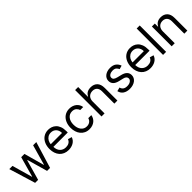

<svg xmlns="http://www.w3.org/2000/svg" viewBox="365 -2228 3741 3741"><g transform="rotate(-45 2236.0 -357.5)"><path d="M34.1 -545.5H122.2L240.1 -127.8H245.7L362.2 -545.5H451.7L566.8 -129.3H572.4L690.3 -545.5H778.4L612.2 0H529.8L410.5 -419H402L282.7 0H200.3Z M863.6 -268.5Q863.6 -305.4 870.4 -340.9Q877.1 -376.4 890.8 -408Q904.5 -439.6 925.1 -466.1Q945.7 -492.5 973 -511.7Q1000.4 -530.9 1034.4 -541.7Q1068.5 -552.6 1109.4 -552.6Q1152 -552.6 1193.5 -538.5Q1235.1 -524.5 1269.2 -492.5Q1303.3 -460.6 1323.5 -408.4Q1343.8 -356.2 1343.8 -279.8V-244.3H947.8Q950.6 -157.7 997.5 -110.4Q1044 -63.9 1117.9 -63.9Q1167.3 -63.9 1202.8 -85.2Q1238.3 -106.5 1254.3 -149.1L1335.2 -126.4Q1324.2 -90.9 1302 -64.8Q1279.8 -38.7 1250.7 -21.8Q1221.6 -5 1187.3 3.2Q1153.1 11.4 1117.9 11.4Q1058.9 11.4 1011.7 -8.9Q964.5 -29.1 931.6 -65.9Q898.8 -102.6 881.2 -154.1Q863.6 -205.6 863.6 -268.5ZM947.8 -316.8H1258.5Q1258.5 -350.5 1248.4 -379.8Q1238.3 -409.1 1219.1 -430.8Q1199.9 -452.4 1172.2 -464.8Q1144.5 -477.3 1109.4 -477.3Q1061.4 -477.3 1026.3 -454.9Q1008.9 -443.9 994.9 -428.8Q980.8 -413.7 970.9 -395.8Q960.9 -377.8 955.1 -357.8Q949.2 -337.7 947.8 -316.8Z M1691.8 -552.6Q1734.7 -552.6 1771.8 -540.3Q1808.9 -528.1 1837.4 -505.7Q1865.8 -483.3 1884.1 -451.9Q1902.3 -420.5 1907.7 -382.1H1823.9Q1813.9 -420.1 1781.6 -448.5Q1748.6 -477.3 1693.2 -477.3Q1620 -477.3 1574.9 -421.5Q1529.8 -365.8 1529.8 -272.7Q1529.8 -178.3 1574.2 -121.1Q1618.6 -63.9 1693.2 -63.9Q1717.7 -63.9 1739 -70.5Q1760.3 -77.1 1777.3 -89.3Q1794.4 -101.6 1806.3 -119.1Q1818.2 -136.7 1823.9 -159.1H1907.7Q1902.3 -122.9 1885.1 -91.8Q1867.9 -60.7 1840.4 -37.8Q1812.9 -14.9 1775.7 -1.8Q1738.6 11.4 1693.2 11.4Q1632.8 11.4 1586.6 -10.8Q1540.5 -33 1509.2 -71.4Q1478 -109.7 1462 -160.9Q1446 -212 1446 -269.9Q1446 -306.8 1452.9 -342.2Q1459.9 -377.5 1473.5 -408.9Q1487.2 -440.3 1507.8 -466.6Q1528.4 -492.9 1555.6 -512.1Q1582.7 -531.2 1616.8 -541.9Q1650.9 -552.6 1691.8 -552.6Z M2029.8 0V-727.3H2113.6V-460.2H2120.7Q2130.3 -481.5 2144.5 -498.6Q2158.7 -515.6 2178.4 -527.5Q2198.2 -539.4 2223.7 -546Q2249.3 -552.6 2281.2 -552.6Q2365.8 -552.6 2416.2 -502.1Q2467.3 -451 2467.3 -346.6V0H2383.5V-340.9Q2383.5 -373.6 2374.8 -398.8Q2366.1 -424 2350 -441.6Q2333.8 -459.2 2310.4 -468.2Q2286.9 -477.3 2257.1 -477.3Q2223.4 -477.3 2196.7 -466.4Q2170.1 -455.6 2151.6 -435.9Q2133.2 -416.2 2123.4 -388.7Q2113.6 -361.2 2113.6 -328.1V0Z M2676.1 -150.6Q2698.5 -62.5 2802.6 -62.5Q2861.2 -62.5 2896 -87.7Q2930.4 -112.6 2930.4 -147.7Q2930.4 -205.3 2849.4 -224.4L2758.5 -245.7Q2683.6 -263.5 2648.6 -301Q2613.6 -338.4 2613.6 -394.9Q2613.6 -429.3 2628.7 -458.3Q2643.8 -487.2 2670.6 -508.2Q2697.4 -529.1 2734.2 -540.8Q2771 -552.6 2813.9 -552.6Q2895.2 -552.6 2941.4 -517Q2987.2 -481.9 3007.1 -423.3L2931.8 -402Q2920.5 -430.8 2894.9 -455.3Q2869 -480.1 2813.9 -480.1Q2795.8 -480.1 2775.2 -475.7Q2754.6 -471.2 2737.4 -461.6Q2720.2 -452.1 2708.8 -436.6Q2697.4 -421.2 2697.4 -399.1Q2697.4 -367.9 2720.2 -349.6Q2742.9 -331.3 2791.2 -319.6L2872.2 -299.7Q3017 -264.2 3017 -152Q3017 -116.8 3001.6 -87Q2986.2 -57.2 2958.1 -35.3Q2930 -13.5 2890.8 -1.1Q2851.6 11.4 2804 11.4Q2762.1 11.4 2727.3 2.1Q2692.5 -7.1 2665.8 -25Q2639.2 -43 2621.6 -69.6Q2604 -96.2 2596.6 -130.7Z M3117.9 -268.5Q3117.9 -305.4 3124.6 -340.9Q3131.4 -376.4 3145.1 -408Q3158.7 -439.6 3179.3 -466.1Q3199.9 -492.5 3227.3 -511.7Q3254.6 -530.9 3288.7 -541.7Q3322.8 -552.6 3363.6 -552.6Q3406.2 -552.6 3447.8 -538.5Q3489.3 -524.5 3523.4 -492.5Q3557.5 -460.6 3577.8 -408.4Q3598 -356.2 3598 -279.8V-244.3H3202.1Q3204.9 -157.7 3251.8 -110.4Q3298.3 -63.9 3372.2 -63.9Q3421.5 -63.9 3457 -85.2Q3492.5 -106.5 3508.5 -149.1L3589.5 -126.4Q3578.5 -90.9 3556.3 -64.8Q3534.1 -38.7 3505 -21.8Q3475.9 -5 3441.6 3.2Q3407.3 11.4 3372.2 11.4Q3313.2 11.4 3266 -8.9Q3218.8 -29.1 3185.9 -65.9Q3153.1 -102.6 3135.5 -154.1Q3117.9 -205.6 3117.9 -268.5ZM3202.1 -316.8H3512.8Q3512.8 -350.5 3502.7 -379.8Q3492.5 -409.1 3473.4 -430.8Q3454.2 -452.4 3426.5 -464.8Q3398.8 -477.3 3363.6 -477.3Q3315.7 -477.3 3280.5 -454.9Q3263.1 -443.9 3249.1 -428.8Q3235.1 -413.7 3225.1 -395.8Q3215.2 -377.8 3209.3 -357.8Q3203.5 -337.7 3202.1 -316.8Z M3809.7 -727.3V0H3725.9V-727.3Z M3963.1 -545.5H4044V-460.2H4051.1Q4060.7 -481.2 4075.3 -498Q4089.8 -514.9 4109.6 -527.2Q4129.3 -539.4 4154.3 -546Q4179.3 -552.6 4210.2 -552.6Q4293.3 -552.6 4344.1 -501.8Q4394.9 -451 4394.9 -346.6V0H4311.1V-340.9Q4311.1 -372.9 4302.6 -398.3Q4294 -423.7 4277.9 -441.2Q4261.7 -458.8 4238.6 -468Q4215.6 -477.3 4186.1 -477.3Q4152.7 -477.3 4126.8 -466.1Q4100.9 -454.9 4083.1 -435Q4065.3 -415.1 4056.1 -387.8Q4046.9 -360.4 4046.9 -328.1V0H3963.1Z"/></g></svg>

Font: Inter P
Style: Regular
Weight: 400
Designer: Rasmus Andersson
Foundry: rsms
Version: Version 3.018;git-588b23468